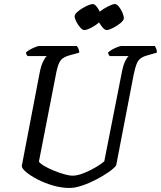

<svg xmlns="http://www.w3.org/2000/svg" viewBox="-20 -932 798 952"><path d="M325 0Q285 0 243.5 -12Q202 -24 167 -42Q132 -60 110 -78.5Q88 -97 88 -109L177 -573Q184 -608 194.5 -628.5Q205 -649 212 -654H117Q115 -656 112 -660.5Q109 -665 109 -672Q116 -679 129.5 -686.5Q143 -694 156 -699Q169 -704 175 -704H361Q364 -700 368.5 -691.5Q373 -683 373 -671L326 -658Q295 -650 281.5 -633.5Q268 -617 259 -572L173 -131Q178 -122 198 -110Q218 -98 244.5 -87Q271 -76 297 -68.5Q323 -61 340 -61Q364 -61 396.5 -74Q429 -87 457 -104Q485 -121 497 -132L584 -573Q591 -610 601 -629.5Q611 -649 618 -654H524Q522 -656 519 -661Q516 -666 516 -672Q523 -679 536.5 -686.5Q550 -694 563 -699Q576 -704 582 -704H748Q750 -700 754 -692Q758 -684 758 -671L709 -657Q688 -651 676 -641.5Q664 -632 657 -614Q650 -596 643 -563L556 -112Q546 -98 519 -79Q492 -60 457.5 -42Q423 -24 387.5 -12Q352 0 325 0ZM398 -783Q389 -783 378 -795.5Q367 -808 358.5 -824.5Q350 -841 350 -851Q350 -860 361 -870.5Q372 -881 387.5 -890.5Q403 -900 418 -906Q433 -912 440 -912Q449 -912 458.5 -900Q468 -888 475 -874Q491 -888 515 -900Q539 -912 550 -912Q559 -912 569.5 -899Q580 -886 587 -869.5Q594 -853 594 -842Q594 -831 577.5 -817.5Q561 -804 540.5 -793.5Q520 -783 509 -783Q500 -783 489.5 -795Q479 -807 471 -821Q456 -807 433 -795Q410 -783 398 -783Z"/></svg>

Font: Texturina
Style: Italic
Weight: 400
Italic angle: -11°
Designer: Guillermo Torres Carreño
Foundry: Omnibus-Type
Version: Version 1.002; ttfautohint (v1.8.3)